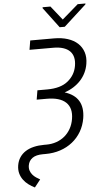

<svg xmlns="http://www.w3.org/2000/svg" viewBox="-71 -977 673 1237"><g transform="rotate(-5 265.5 -358.0)"><path d="M8.2 67.1Q13.1 38 27.7 16.2Q42.3 -5.7 65.3 -20.4Q88.4 -35.2 119 -42.4Q149.5 -49.7 186.4 -49.7H200.6Q235.4 -49.7 265.4 -60.2Q295.5 -70.7 318.9 -90Q342.3 -109.4 358.1 -137.3Q373.9 -165.1 379.6 -199.9Q391.3 -269.5 352.8 -306.6Q314.3 -343.8 228.3 -343.8H163.7L173.7 -403.4H236.5Q323.9 -403.4 371.1 -441.8Q418.7 -480.1 428.6 -540.1Q433.6 -570 428.1 -593.8Q422.6 -617.5 406.4 -633.9Q390.3 -650.2 363.5 -658.9Q336.6 -667.6 299.4 -667.6H145.6L155.5 -727.3H309.3Q359 -727.3 397.9 -714.7Q436.8 -702.1 462.4 -678.3Q487.9 -654.5 498.8 -620.9Q509.6 -587.4 502.5 -545.1Q497.5 -514.9 484.6 -488.5Q471.6 -462 451.7 -440.3Q431.8 -418.7 405.5 -402Q379.3 -385.3 347.3 -374.6Q410.2 -355.1 436.6 -311.3Q463.1 -267.4 452.1 -198.5Q444.2 -151.3 421.5 -112.7Q398.8 -74.2 364.3 -46.9Q329.9 -19.5 285.7 -4.8Q241.5 9.9 190.7 9.9H173.7Q128.6 9.9 104.9 27Q81.3 44 76.3 73.5Q73.2 92.7 78.3 107.8Q83.5 122.9 93.4 134.6Q103.3 146.3 116.3 155Q129.3 163.7 141.3 170.1L103 218.8Q82.4 208.8 63.2 194.6Q44 180.4 30.2 161.6Q16.3 142.8 9.9 119.3Q3.6 95.9 8.2 67.1ZM252.8 -927.9 253.9 -933.6H304.3L376.1 -843.4L480.5 -933.6H530.9L529.8 -927.9L384.9 -795.8H351.9Z"/></g></svg>

Font: Inter P Light
Style: Italic
Weight: 300
Italic angle: 9.39999°
Designer: Rasmus Andersson
Foundry: rsms
Version: Version 3.018;git-588b23468